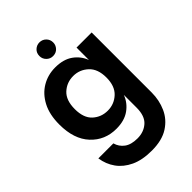

<svg xmlns="http://www.w3.org/2000/svg" viewBox="-291 -868 1257 1257"><g transform="rotate(-45 338.0 -239.0)"><path d="M36 0ZM36 0ZM344 272Q256 272 196.5 244Q137 216 103 168.5Q69 121 60 60H199Q210 100 243 124.5Q276 149 334 149Q393 149 432.5 114Q472 79 472 2V-116Q452 -62 404 -27.5Q356 7 281 7Q175 7 105.5 -67.5Q36 -142 36 -277Q36 -369 69 -432Q102 -495 157.5 -528Q213 -561 281 -561Q357 -561 404.5 -527Q452 -493 472 -439V-554H612V2Q612 73 584.5 134.5Q557 196 498 234Q439 272 344 272ZM325 -117Q385 -117 428.5 -157.5Q472 -198 472 -277Q472 -357 428 -397.5Q384 -438 325 -438Q265 -438 222 -398.5Q179 -359 179 -277Q179 -195 222 -156Q265 -117 325 -117ZM324 -623Q298 -623 279.5 -641.5Q261 -660 261 -686Q261 -715 280 -732.5Q299 -750 324 -750Q351 -750 369.5 -731.5Q388 -713 388 -686Q388 -661 370.5 -642Q353 -623 324 -623Z"/></g></svg>

Font: Ulagadi Sans SemiBold
Style: Regular
Weight: 600
Designer: Ninad Kale (Devanagari), Jonny Pinhorn (Latin)
Foundry: Indian Type Foundry
Version: Version 3.01;March 29, 2020;FontCreator 12.0.0.2522 64-bit; 